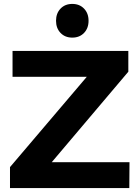

<svg xmlns="http://www.w3.org/2000/svg" viewBox="-20 -960 712 980"><path d="M349 -940Q386 -940 409 -916Q432 -892 432 -854Q432 -816 409 -792Q386 -768 349 -768Q312 -768 289 -792Q266 -816 266 -854Q266 -892 289 -916Q312 -940 349 -940ZM244 -132H641L640 0H31V-107L423 -568H44V-700H635V-594Z"/></svg>

Font: Montserrat Semi Bold
Style: Regular
Weight: 600
Designer: Julieta Ulanovsky
Foundry: Julieta Ulanovsky
Version: Version 3.001 September 28, 2015